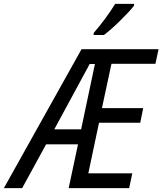

<svg xmlns="http://www.w3.org/2000/svg" viewBox="-83 -967 835 987"><path d="M336 -714H732L716 -639H490L441 -411H653L638 -336H426L371 -76H597L581 0H270L318 -225H154L31 0H-63ZM334 -302 405 -638H378L196 -302ZM399 -798Q462 -871 509 -947H606V-938Q585 -910 535 -861Q485 -812 451 -787H398Z"/></svg>

Font: Noto Sans UI Narrow
Style: Italic
Weight: 400
Width: 4
Italic angle: -12°
Designer: Monotype Design Team
Foundry: Monotype Imaging Inc.
Version: Version 1.001